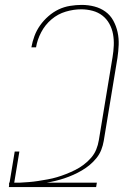

<svg xmlns="http://www.w3.org/2000/svg" viewBox="-20 -763 540 783"><path d="M16 0 17 -6V-18H19L40 -145H59L38 -18H60Q79 -19 98 -20.5Q117 -22 136 -25Q155 -28 174.5 -31.5Q194 -35 212.5 -40.5Q231 -46 250 -53.5Q269 -61 287 -70Q305 -79 321.5 -91.5Q338 -104 351.5 -119.5Q365 -135 372.5 -153.5Q380 -172 383 -191L439 -530Q443 -554 444 -577.5Q445 -601 441 -623.5Q437 -646 426 -666Q415 -686 397.5 -699.5Q380 -713 357.5 -719Q335 -725 311 -725Q280 -725 248 -715.5Q216 -706 190 -684Q164 -662 148 -631.5Q132 -601 127 -570H108Q112 -593 120.5 -616Q129 -639 143.5 -659.5Q158 -680 177.5 -697Q197 -714 219 -724.5Q241 -735 265.5 -739Q290 -743 313 -743Q340 -743 365 -736.5Q390 -730 410 -715.5Q430 -701 442 -679Q454 -657 459.5 -632Q465 -607 464 -580.5Q463 -554 459 -527L403 -188Q400 -170 393 -152Q386 -134 373.5 -118.5Q361 -103 346 -90.5Q331 -78 314 -68Q297 -58 279 -50Q261 -42 243 -36Q225 -30 206.5 -25.5Q188 -21 170 -18H375L372 0Z"/></svg>

Font: Iosevka Thin Oblique
Style: Regular
Weight: 100
Italic angle: -9°
Monospace: yes
Designer: Belleve Invis
Foundry: Belleve Invis
Version: Version 32.5.0; ttfautohint (v1.8.4)